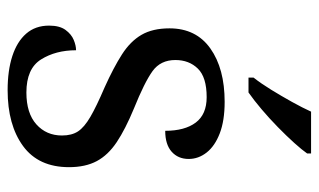

<svg xmlns="http://www.w3.org/2000/svg" viewBox="-182 -624 816 491"><g transform="rotate(90 225.5 -378.0)"><path d="M210 10Q160 10 123 -2Q86 -14 65.5 -37.5Q45 -61 45 -96Q45 -123 56 -138Q67 -153 81.5 -159Q96 -165 108 -165Q108 -113 131.5 -75.5Q155 -38 216 -38Q269 -38 297.5 -63.5Q326 -89 326 -129Q326 -154 315.5 -170Q305 -186 278.5 -201.5Q252 -217 203 -238Q152 -261 118.5 -282.5Q85 -304 68.5 -332.5Q52 -361 52 -404Q52 -472 103.5 -508.5Q155 -545 240 -545Q288 -545 320.5 -532.5Q353 -520 369.5 -499Q386 -478 386 -453Q386 -426 367.5 -409.5Q349 -393 314 -393Q314 -443 293 -471Q272 -499 228 -499Q177 -499 155 -476.5Q133 -454 133 -419Q133 -381 161.5 -360.5Q190 -340 257 -313Q310 -291 343 -269Q376 -247 391.5 -218Q407 -189 407 -147Q407 -69 353 -29.5Q299 10 210 10ZM178 -619Q193 -638 209 -664Q225 -690 240 -717Q255 -744 265 -766H372V-756Q363 -743 345 -723Q327 -703 304.5 -681Q282 -659 259 -639.5Q236 -620 216 -606H178Z"/></g></svg>

Font: Noto Serif Malayalam
Style: Regular
Weight: 400
Designer: Indian type Foundry, Jelle Bosma, Monotype Design Team
Foundry: Monotype Imaging Inc.
Version: Version 2.103